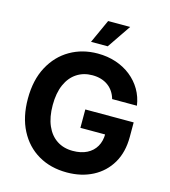

<svg xmlns="http://www.w3.org/2000/svg" viewBox="-135 -1051 1031 1167"><g transform="rotate(15 380.5 -467.0)"><path d="M393.8 9.8Q291.5 9.8 214.1 -35.5Q136.7 -80.8 93.5 -164.4Q50.2 -247.9 50.2 -362.7Q50.2 -480.9 95.4 -564.7Q140.5 -648.5 217.6 -692.9Q294.6 -737.3 390.8 -737.3Q452.5 -737.3 505.7 -719.5Q558.9 -701.7 600.3 -668.8Q641.7 -635.8 667.8 -591.1Q693.9 -546.3 701.6 -492.4H545.7Q538.4 -518 524.9 -538.2Q511.3 -558.4 491.8 -572.5Q472.4 -586.6 447.7 -594Q423 -601.4 393.2 -601.4Q337.8 -601.4 295.5 -573.8Q253.2 -546.2 229.6 -493.2Q206.1 -440.1 206.1 -364.5Q206.1 -288.4 229.3 -235.2Q252.5 -181.9 294.9 -154.1Q337.2 -126.2 394.9 -126.2Q446.9 -126.2 483.8 -144.8Q520.8 -163.5 540.5 -197.6Q560.2 -231.7 560.2 -278.1L591.6 -273.6H404.5V-389.3H708.8V-297.5Q708.8 -201.8 668.4 -133Q627.9 -64.2 556.7 -27.2Q485.4 9.8 393.8 9.8ZM331.6 -795.3 399.4 -944.3H538.1L436.7 -795.3Z"/></g></svg>

Font: Inter
Style: Regular
Weight: 400
Designer: Rasmus Andersson
Foundry: rsms
Version: Version 4.000;git-8c9346024